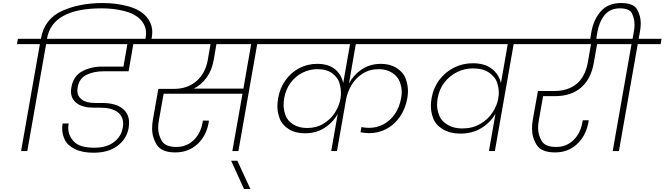

<svg xmlns="http://www.w3.org/2000/svg" viewBox="-20 -996 4382 1266"><path d="M657 -976Q750 -976 828.5 -953.5Q907 -931 945.5 -885.5Q984 -840 984 -785Q984 -766 980 -745L977 -728H937L940 -745Q943 -762 943 -778Q943 -828 906 -867Q869 -906 799 -923.5Q729 -941 651 -941Q325 -941 290 -742L289 -740H441L435 -705H284L160 0H119L243 -705H92L98 -740H249L250 -742Q273 -871 388 -923.5Q503 -976 657 -976Z M663 -526Q599 -526 551 -503Q503 -480 492 -421Q490 -409 490 -399Q490 -362 519.5 -339.5Q549 -317 608 -317H653Q739 -317 785 -282.5Q831 -248 831 -188Q831 -171 828 -151Q815 -80 755 -34.5Q695 11 597 11Q522 11 473 -13.5Q424 -38 407 -75Q390 -112 390 -148Q390 -165 393 -182H433Q430 -167 430 -152Q430 -102 468 -62Q506 -22 602 -22Q682 -22 730.5 -58.5Q779 -95 789 -152Q792 -168 792 -181Q792 -231 753 -258.5Q714 -286 641 -286H598Q524 -286 486 -315.5Q448 -345 448 -393Q448 -407 451 -422Q464 -494 521.5 -525.5Q579 -557 655 -557H794L820 -705H371L377 -740H1020L1014 -705H859L828 -526Z M1828 -705H1676L1552 0H1512L1579 -378H1059L1028 -204Q1023 -177 1023 -154Q1023 -107 1047 -67Q1071 -27 1143 -27Q1210 -27 1256.5 -71.5Q1303 -116 1316 -189L1318 -201H1357Q1357 -199 1357 -197Q1357 -193 1356 -188Q1340 -98 1280.5 -44.5Q1221 9 1136 9Q1046 9 1014.5 -40.5Q983 -90 983 -149Q983 -175 988 -206L1024 -410H1128Q1216 -410 1275 -461Q1334 -512 1350 -600L1368 -705H950L956 -740H1834ZM1636 -705H1407L1389 -600Q1377 -532 1342 -484Q1307 -436 1258 -412H1585Z M1589 250 1504 64H1545L1631 250Z M2326 -705 2281 -446Q2312 -503 2366 -539Q2420 -575 2493 -575Q2552 -575 2596 -547Q2640 -519 2655 -477Q2670 -435 2670 -397Q2670 -374 2666 -349Q2653 -278 2616.5 -225.5Q2580 -173 2527.5 -145.5Q2475 -118 2415 -118Q2386 -118 2357 -124L2363 -158Q2387 -153 2414 -153Q2464 -153 2508 -176Q2552 -199 2583 -243.5Q2614 -288 2625 -349Q2629 -371 2629 -390Q2629 -422 2615.5 -457.5Q2602 -493 2565 -516.5Q2528 -540 2479 -540Q2417 -540 2371 -510.5Q2325 -481 2298 -435.5Q2271 -390 2262 -341L2202 0H2164L2207 -245Q2175 -188 2119.5 -152.5Q2064 -117 1990 -117Q1928 -117 1883.5 -145Q1839 -173 1824 -215Q1809 -257 1809 -294Q1809 -320 1814 -349Q1826 -417 1863.5 -468.5Q1901 -520 1955 -547.5Q2009 -575 2071 -575Q2146 -575 2189 -539.5Q2232 -504 2243 -448L2288 -705H1764L1770 -740H2846L2840 -705ZM2005 -152Q2067 -152 2114 -181Q2161 -210 2189 -254.5Q2217 -299 2225 -345Q2228 -365 2228 -383Q2228 -412 2218.5 -447.5Q2209 -483 2172 -511.5Q2135 -540 2073 -540Q2022 -540 1975.5 -517Q1929 -494 1896.5 -450.5Q1864 -407 1854 -349Q1850 -325 1850 -303Q1850 -270 1863 -234.5Q1876 -199 1914 -175.5Q1952 -152 2005 -152Z M3525 -740 3519 -705H3367L3243 0H3204L3247 -246Q3214 -188 3154 -151.5Q3094 -115 3015 -115Q2948 -115 2900.5 -143.5Q2853 -172 2837 -214.5Q2821 -257 2821 -296Q2821 -322 2826 -350Q2838 -418 2877.5 -470Q2917 -522 2974.5 -550.5Q3032 -579 3097 -579Q3176 -579 3223 -542.5Q3270 -506 3283 -448L3328 -705H2776L2782 -740ZM3028 -149Q3095 -149 3146 -178.5Q3197 -208 3227 -253.5Q3257 -299 3265 -345V-346Q3269 -366 3269 -385Q3269 -414 3258 -450.5Q3247 -487 3206.5 -516Q3166 -545 3098 -545Q3044 -545 2994.5 -521Q2945 -497 2910.5 -452.5Q2876 -408 2866 -349Q2862 -325 2862 -304Q2862 -270 2876.5 -233.5Q2891 -197 2931.5 -173Q2972 -149 3028 -149Z M3561 -362 3533 -203Q3528 -176 3528 -153Q3528 -106 3551.5 -66.5Q3575 -27 3647 -27Q3714 -27 3760.5 -71.5Q3807 -116 3820 -189L3823 -203H3862L3860 -190Q3843 -99 3784 -45Q3725 9 3641 9Q3550 9 3519 -40Q3488 -89 3488 -148Q3488 -175 3493 -206L3527 -396H3635Q3725 -396 3782 -443Q3839 -490 3856 -585L3877 -705H3455L3461 -740H4063L4057 -705H3917L3896 -585Q3877 -474 3811 -418Q3745 -362 3639 -362Z M4342 -740 4336 -705H4185L4061 0H4020L4144 -705H3993L3999 -740H4151L4159 -785Q4164 -811 4164 -833Q4164 -870 4148 -905.5Q4132 -941 4068 -941Q4003 -941 3967 -897Q3931 -853 3919 -785L3910 -729H3870L3879 -783Q3894 -869 3942.5 -922.5Q3991 -976 4074 -976Q4158 -976 4181.5 -933Q4205 -890 4205 -842Q4205 -815 4199 -783L4191 -740Z"/></svg>

Font: Fz Poppins ExtLt
Style: Italic
Weight: 200
Italic angle: -10°
Designer: Ninad Kale (Devanagari), Jonny Pinhorn (Latin)
Foundry: Indian Type Foundry
Version: Vit hóa bi Vntype.Com & FontZin.Com